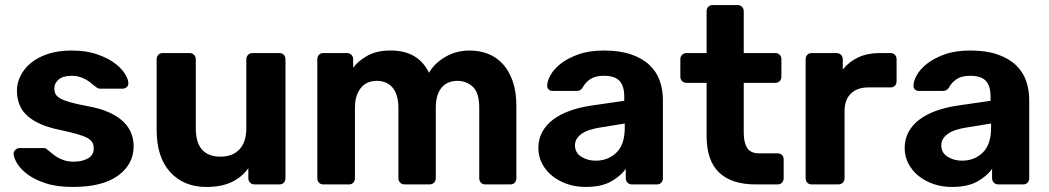

<svg xmlns="http://www.w3.org/2000/svg" viewBox="-20 -730 4152 760"><path d="M268 10Q205 10 161 -4.5Q117 -19 89.5 -39.5Q62 -60 48.5 -82Q35 -104 34 -119Q33 -130 41 -137Q49 -144 57 -144H154Q161 -144 167 -138Q176 -131 186 -122.5Q196 -114 208 -107Q220 -100 235.5 -95Q251 -90 272 -90Q305 -90 328 -103Q351 -116 351 -142Q351 -156 345.5 -166Q340 -176 325.5 -184Q311 -192 284.5 -199.5Q258 -207 216 -216Q133 -233 90 -270Q47 -307 47 -372Q47 -401 61 -429.5Q75 -458 102 -480.5Q129 -503 169.5 -516.5Q210 -530 264 -530Q320 -530 361.5 -516Q403 -502 430.5 -482.5Q458 -463 472.5 -441Q487 -419 488 -403Q489 -392 482 -385.5Q475 -379 466 -379H377Q367 -379 361 -385Q352 -391 343 -399Q334 -407 323 -413.5Q312 -420 297.5 -425Q283 -430 263 -430Q230 -430 212.5 -415.5Q195 -401 195 -379Q195 -368 199.5 -358.5Q204 -349 217.5 -341Q231 -333 257 -325.5Q283 -318 326 -310Q377 -301 412 -285Q447 -269 468.5 -248Q490 -227 499.5 -202.5Q509 -178 509 -151Q509 -80 447.5 -35Q386 10 268 10Z M797 10Q707 10 653.5 -49Q600 -108 600 -216V-495Q600 -506 606.5 -513Q613 -520 624 -520H730Q741 -520 748 -513Q755 -506 755 -495V-222Q755 -110 853 -110Q901 -110 928 -139Q955 -168 955 -222V-495Q955 -506 962 -513Q969 -520 980 -520H1086Q1097 -520 1103.5 -513Q1110 -506 1110 -495V-25Q1110 -14 1103.5 -7Q1097 0 1086 0H988Q977 0 970 -7Q963 -14 963 -25V-64Q937 -28 896.5 -9Q856 10 797 10Z M1260 0Q1249 0 1242.5 -7Q1236 -14 1236 -25V-495Q1236 -506 1242.5 -513Q1249 -520 1260 -520H1353Q1364 -520 1371 -513Q1378 -506 1378 -495V-462Q1398 -489 1433.5 -509Q1469 -529 1519 -530Q1634 -533 1678 -442Q1701 -481 1744 -505.5Q1787 -530 1839 -530Q1878 -530 1911.5 -517Q1945 -504 1970 -477Q1995 -450 2009.5 -408.5Q2024 -367 2024 -310V-25Q2024 -14 2017.5 -7Q2011 0 2000 0H1901Q1890 0 1883.5 -7Q1877 -14 1877 -25V-303Q1877 -363 1851.5 -386.5Q1826 -410 1790 -410Q1774 -410 1758.5 -404.5Q1743 -399 1731 -386.5Q1719 -374 1712 -353.5Q1705 -333 1705 -303V-25Q1705 -14 1698 -7Q1691 0 1680 0H1582Q1571 0 1564 -7Q1557 -14 1557 -25V-303Q1557 -333 1550 -353.5Q1543 -374 1531 -386.5Q1519 -399 1503.5 -404.5Q1488 -410 1471 -410Q1455 -410 1439.5 -404.5Q1424 -399 1412 -386Q1400 -373 1392.5 -353Q1385 -333 1385 -303V-25Q1385 -14 1378.5 -7Q1372 0 1361 0Z M2298 10Q2258 10 2224 -2Q2190 -14 2165 -34.5Q2140 -55 2125.5 -83Q2111 -111 2111 -144Q2111 -179 2126 -207Q2141 -235 2168.5 -256Q2196 -277 2234.5 -291Q2273 -305 2320 -312L2451 -331V-349Q2451 -388 2433 -409Q2415 -430 2370 -430Q2337 -430 2317 -417Q2297 -404 2286 -383Q2278 -370 2263 -370H2168Q2157 -370 2151 -376.5Q2145 -383 2146 -392Q2146 -409 2159 -432.5Q2172 -456 2199 -477.5Q2226 -499 2268.5 -514.5Q2311 -530 2371 -530Q2434 -530 2478.5 -514.5Q2523 -499 2551 -472.5Q2579 -446 2591.5 -410.5Q2604 -375 2604 -334V-25Q2604 -14 2597.5 -7Q2591 0 2580 0H2482Q2471 0 2464 -7Q2457 -14 2457 -25V-62Q2437 -33 2398.5 -11.5Q2360 10 2298 10ZM2338 -94Q2387 -94 2420 -126Q2453 -158 2453 -224V-241L2360 -226Q2306 -218 2281 -199.5Q2256 -181 2256 -155Q2256 -125 2281 -109.5Q2306 -94 2338 -94Z M2971 0Q2876 0 2826.5 -47Q2777 -94 2777 -192V-402H2698Q2687 -402 2680 -409Q2673 -416 2673 -427V-495Q2673 -506 2680 -513Q2687 -520 2698 -520H2777V-685Q2777 -696 2783.5 -703Q2790 -710 2801 -710H2899Q2910 -710 2917 -703Q2924 -696 2924 -685V-520H3049Q3060 -520 3066.5 -513Q3073 -506 3073 -495V-427Q3073 -416 3066.5 -409Q3060 -402 3049 -402H2924V-204Q2924 -166 2937.5 -144.5Q2951 -123 2985 -123H3058Q3069 -123 3075.5 -116.5Q3082 -110 3082 -99V-25Q3082 -14 3075.5 -7Q3069 0 3058 0Z M3193 0Q3182 0 3175.5 -7Q3169 -14 3169 -25V-495Q3169 -506 3175.5 -513Q3182 -520 3193 -520H3291Q3302 -520 3309 -513Q3316 -506 3316 -495V-455Q3341 -486 3377.5 -503Q3414 -520 3462 -520H3505Q3516 -520 3522.5 -513Q3529 -506 3529 -495V-409Q3529 -398 3522.5 -391Q3516 -384 3505 -384H3418Q3373 -384 3348 -359.5Q3323 -335 3323 -290V-25Q3323 -14 3316 -7Q3309 0 3298 0Z M3748 10Q3708 10 3674 -2Q3640 -14 3615 -34.5Q3590 -55 3575.5 -83Q3561 -111 3561 -144Q3561 -179 3576 -207Q3591 -235 3618.5 -256Q3646 -277 3684.5 -291Q3723 -305 3770 -312L3901 -331V-349Q3901 -388 3883 -409Q3865 -430 3820 -430Q3787 -430 3767 -417Q3747 -404 3736 -383Q3728 -370 3713 -370H3618Q3607 -370 3601 -376.5Q3595 -383 3596 -392Q3596 -409 3609 -432.5Q3622 -456 3649 -477.5Q3676 -499 3718.5 -514.5Q3761 -530 3821 -530Q3884 -530 3928.5 -514.5Q3973 -499 4001 -472.5Q4029 -446 4041.5 -410.5Q4054 -375 4054 -334V-25Q4054 -14 4047.5 -7Q4041 0 4030 0H3932Q3921 0 3914 -7Q3907 -14 3907 -25V-62Q3887 -33 3848.5 -11.5Q3810 10 3748 10ZM3788 -94Q3837 -94 3870 -126Q3903 -158 3903 -224V-241L3810 -226Q3756 -218 3731 -199.5Q3706 -181 3706 -155Q3706 -125 3731 -109.5Q3756 -94 3788 -94Z"/></svg>

Font: Fz Rubik SemBd
Style: Regular
Weight: 600
Designer: Hubert and Fischer
Foundry: Hubert and Fischer
Version: Vit hóa bi FontZin.com